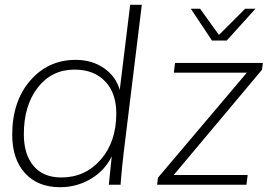

<svg xmlns="http://www.w3.org/2000/svg" viewBox="-20 -760 1109 790"><path d="M626.5 0 629.9 -28.8 995.6 -460.9H695.3L700.2 -501H1061.5L1058.1 -473.1L694.8 -40H999L994.1 0ZM852.1 -593.3 765.1 -724.1H803.2L880.9 -616.2L988.8 -724.1H1031.2L913.1 -593.3ZM286.6 -473.6Q192.9 -473.6 135.5 -399.9Q78.1 -326.2 78.1 -207.5Q78.1 -124.5 118.2 -77.1Q158.2 -29.8 232.4 -29.8Q330.1 -29.8 394.3 -103Q458.5 -176.3 458.5 -293.5Q458.5 -377 412.6 -425.3Q366.7 -473.6 286.6 -473.6ZM30.3 -205.6Q30.3 -342.8 104.2 -428.2Q178.2 -513.7 291.5 -513.7Q357.9 -513.7 407.2 -480Q456.5 -446.3 472.7 -390.1L515.6 -740.2H563.5L488.8 -130.9Q485.8 -107.9 482.7 -75.2Q479.5 -42.5 477.8 -21.7Q476.1 -1 476.1 0H427.7L439.9 -116.7Q411.6 -58.6 354 -24.2Q296.4 10.3 227.5 10.3Q135.3 10.3 82.8 -47.6Q30.3 -105.5 30.3 -205.6Z"/></svg>

Font: Muli
Style: ExtraLightItalic
Weight: 200
Italic angle: -7°
Designer: Vernon Adams
Foundry: newtypography
Version: Version 2.0; ttfautohint (v1.00rc1.2-2d82) -l 8 -r 50 -G 200